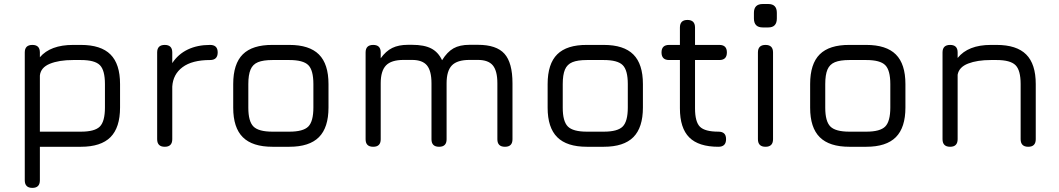

<svg xmlns="http://www.w3.org/2000/svg" viewBox="-20 -714 5150 934"><path d="M137.5 200Q100.5 200 100.5 163V-459Q100.5 -495.5 137.5 -495.5Q174 -495.5 174 -459V-435.5Q199.5 -465.5 240 -480.5Q280.5 -495.5 335.5 -495.5H373.5Q471 -495.5 517.5 -449Q564 -402.5 564 -305V-191Q564 -93.5 517.5 -46.8Q471 0 373.5 0H174V163Q174 200 137.5 200ZM174 -73.5H373.5Q441 -73.5 465.8 -98.5Q490.5 -123.5 490.5 -191V-305Q490.5 -372.5 465.8 -397.2Q441 -422 373.5 -422H335.5Q267 -422 222.5 -403.8Q178 -385.5 174 -346.5Z M781.5 0Q744.5 0 744.5 -37V-459Q744.5 -495.5 781.5 -495.5Q818 -495.5 818 -459V-407Q846.5 -450.5 893.2 -473Q940 -495.5 1002 -495.5Q1039 -495.5 1039 -459Q1039 -422 1002 -422Q914.5 -422 868 -387.2Q821.5 -352.5 818 -292.5V-37Q818 0 781.5 0Z M1305.5 0Q1208 0 1161.2 -46.5Q1114.5 -93 1114.5 -190V-305Q1114.5 -403.5 1161.2 -449.8Q1208 -496 1305.5 -495.5H1387.5Q1485 -495.5 1531.5 -449Q1578 -402.5 1578 -305V-191Q1578 -93.5 1531.5 -46.8Q1485 0 1387.5 0ZM1188 -190Q1188 -123.5 1213 -98.5Q1238 -73.5 1305.5 -73.5H1387.5Q1455 -73.5 1479.8 -98.5Q1504.5 -123.5 1504.5 -191V-305Q1504.5 -372.5 1479.8 -397.2Q1455 -422 1387.5 -422H1305.5Q1260.5 -422 1235 -411.5Q1209.5 -401 1198.8 -375.5Q1188 -350 1188 -305Z M2305 -496Q2395 -496 2434 -452.5Q2473 -409 2473 -309V-36.5Q2473 0 2436.5 0Q2399.5 0 2399.5 -36.5V-309Q2399.5 -369 2377.5 -395.8Q2355.5 -422.5 2305 -422.5H2264Q2204 -422.5 2178.2 -395.8Q2152.5 -369 2152.5 -309V-36.5Q2152.5 0 2116 0Q2079 0 2079 -36.5V-309Q2079 -369 2057 -395.8Q2035 -422.5 1984.5 -422.5H1943.5Q1883.5 -422.5 1857.8 -395.8Q1832 -369 1832 -309V-36.5Q1832 0 1795.5 0Q1758.5 0 1758.5 -36.5V-459Q1758.5 -495.5 1795.5 -495.5Q1832 -495.5 1832 -459V-430.5Q1857 -465.5 1888.2 -480.8Q1919.5 -496 1964.5 -496H1984.5Q2043.5 -496 2077.8 -478.2Q2112 -460.5 2130.5 -421Q2155.5 -461.5 2186 -478.8Q2216.5 -496 2264 -496Z M2835 0Q2737.5 0 2690.8 -46.5Q2644 -93 2644 -190V-305Q2644 -403.5 2690.8 -449.8Q2737.5 -496 2835 -495.5H2917Q3014.5 -495.5 3061 -449Q3107.5 -402.5 3107.5 -305V-191Q3107.5 -93.5 3061 -46.8Q3014.5 0 2917 0ZM2717.5 -190Q2717.5 -123.5 2742.5 -98.5Q2767.5 -73.5 2835 -73.5H2917Q2984.5 -73.5 3009.2 -98.5Q3034 -123.5 3034 -191V-305Q3034 -372.5 3009.2 -397.2Q2984.5 -422 2917 -422H2835Q2790 -422 2764.5 -411.5Q2739 -401 2728.2 -375.5Q2717.5 -350 2717.5 -305Z M3475 0Q3378.5 0 3333 -45.5Q3287.5 -91 3287.5 -187V-422H3235Q3198 -422 3198 -459Q3198 -495.5 3235 -495.5H3287.5V-580Q3287.5 -617 3324 -617Q3361 -617 3361 -580V-495.5H3479.5Q3516 -495.5 3516 -459Q3516 -422 3479.5 -422H3361V-187Q3361 -121 3385.2 -97.2Q3409.5 -73.5 3475 -73.5Q3493 -73.5 3502.5 -64.8Q3512 -56 3512 -37Q3512 0 3475 0Z M3690.5 -580.5Q3647.5 -580.5 3647.5 -624.5V-651.5Q3647.5 -694.5 3690.5 -694.5H3717.5Q3759 -694.5 3759 -651.5V-624.5Q3759 -580.5 3717.5 -580.5ZM3704 0Q3667 0 3667 -37V-459Q3667 -495.5 3704 -495.5Q3740.5 -495.5 3740.5 -459V-37Q3740.5 0 3704 0Z M4112 0Q4014.5 0 3967.8 -46.5Q3921 -93 3921 -190V-305Q3921 -403.5 3967.8 -449.8Q4014.5 -496 4112 -495.5H4194Q4291.5 -495.5 4338 -449Q4384.5 -402.5 4384.5 -305V-191Q4384.5 -93.5 4338 -46.8Q4291.5 0 4194 0ZM3994.5 -190Q3994.5 -123.5 4019.5 -98.5Q4044.5 -73.5 4112 -73.5H4194Q4261.5 -73.5 4286.2 -98.5Q4311 -123.5 4311 -191V-305Q4311 -372.5 4286.2 -397.2Q4261.5 -422 4194 -422H4112Q4067 -422 4041.5 -411.5Q4016 -401 4005.2 -375.5Q3994.5 -350 3994.5 -305Z M4602 0Q4565 0 4565 -37V-459Q4565 -495.5 4602 -495.5Q4638.5 -495.5 4638.5 -459V-432Q4689.5 -495.5 4800 -495.5H4828Q4925.5 -495.5 4972 -449Q5018.5 -402.5 5018.5 -305V-37Q5018.5 0 4982 0Q4945 0 4945 -37V-305Q4945 -372.5 4919.8 -397.2Q4894.5 -422 4828 -422H4800Q4734 -422 4689.5 -404.8Q4645 -387.5 4638.5 -350.5V-37Q4638.5 0 4602 0Z"/></svg>

Font: Jura Light SemiBold
Style: Regular
Weight: 600
Version: Version 5.106